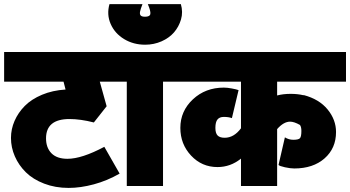

<svg xmlns="http://www.w3.org/2000/svg" viewBox="-63 -897 1698 931"><path d="M-43 -645H533.2V-501H420.9L454.1 -381.8L392.1 -303.2Q327.1 -319.8 273.9 -319.8Q160.2 -319.8 160.2 -226.1Q160.2 -180.7 186.5 -153.8Q212.9 -127 264.2 -127Q333.5 -127 442.9 -185.1L517.1 -55.2Q456.5 -20.5 392.1 -3.2Q327.6 14.2 270 14.2Q205.1 14.2 151.1 -6.6Q97.2 -27.3 62.5 -61.5Q27.8 -95.7 9 -138.9Q-9.8 -182.1 -9.8 -228Q-9.8 -271 7.6 -310.8Q24.9 -350.6 57.1 -383.3Q89.4 -416 140.6 -437.5Q191.9 -459 254.9 -462.9L245.1 -501H-43Z M551.8 4.9V-501H446.8V-645H832.5V-501H727.5V4.9ZM640.6 -680.2Q584 -680.2 538.8 -707.5Q493.7 -734.9 473.6 -780.8Q453.6 -826.7 467.8 -877H627.9Q618.2 -852.1 616 -840.1Q613.8 -828.1 619.1 -822Q624.5 -815.9 640.6 -815.9Q663.6 -815.9 666 -829.3Q668.5 -842.8 653.8 -877H814Q825.2 -838.4 814.7 -802.7Q804.2 -767.1 780.8 -740Q757.3 -712.9 720.2 -696.5Q683.1 -680.2 640.6 -680.2Z M747.6 -645H1614.7V-501H1280.8V-434.1Q1310.1 -441.9 1346.7 -441.9Q1380.9 -441.9 1408.7 -435.1L1409.7 -436Q1484.9 -416 1525.6 -366.2Q1566.4 -316.4 1566.4 -256.8Q1566.4 -177.7 1510.7 -128.9Q1455.1 -80.1 1363.8 -80.1Q1345.2 -80.1 1318.6 -85.9Q1292 -91.8 1287.6 -97.2L1318.4 -231Q1337.4 -219.2 1359.4 -219.2Q1384.3 -219.2 1391.4 -226.8Q1398.4 -234.4 1398.4 -262.2Q1398.4 -281.2 1391.6 -291Q1363.3 -307.1 1343.8 -307.1Q1312.5 -307.1 1280.8 -271V4.9H1105.5V-127.9Q1054.7 -86.9 991.7 -86.9Q915.5 -86.9 863.5 -142.6Q811.5 -198.2 811.5 -276.9Q811.5 -358.4 872.3 -415.3Q933.1 -472.2 1022.5 -472.2Q1039.1 -472.2 1061.3 -468Q1083.5 -463.9 1093.8 -460L1061.5 -324.2Q1045.9 -330.1 1022.5 -330.1Q1001.5 -330.1 991.5 -317.6Q981.4 -305.2 981.4 -276.9Q981.4 -251 992.2 -240Q1002.9 -229 1026.4 -229Q1071.3 -229 1105.5 -274.9V-501H747.6Z"/></svg>

Font: LT Superior Black
Style: Regular
Weight: 900
Designer: Daniel Lyons
Foundry: LyonsType
Version: Version 2.005